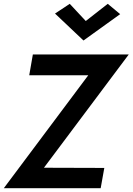

<svg xmlns="http://www.w3.org/2000/svg" viewBox="-38 -985 694 1005"><path d="M411 -875 526 -965 591 -911 399 -773 250 -914 327 -965ZM115 -591 134 -700H636L192 -107L508 -106L489 0H-18L424 -591Z"/></svg>

Font: Jost* Medium
Style: Italic
Weight: 500
Italic angle: -10°
Version: Version 3.7